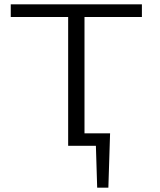

<svg xmlns="http://www.w3.org/2000/svg" viewBox="-20 -678 744 893"><path d="M373 -599V-58H492L484 195H432L426 0H297V-599H30V-658H640V-599Z"/></svg>

Font: Ysabeau Infant
Style: Regular
Weight: 400
Designer: Christian Thalmann (Catharsis Fonts)
Version: Version 0.003